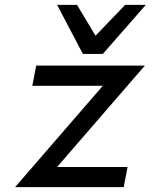

<svg xmlns="http://www.w3.org/2000/svg" viewBox="-20 -770 658 790"><path d="M321 -548 215 -750H297L373 -623L495 -750H580L403 -548ZM42 0 403 -417H113L129 -500H576L215 -83H505L489 0Z"/></svg>

Font: Hermit LightItalic
Style: Regular
Weight: 300
Italic angle: -10°
Designer: Pablo Caro
Version: Version 2.000;PS 002.000;hotconv 1.0.88;makeotf.lib2.5.64775